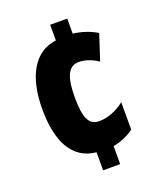

<svg xmlns="http://www.w3.org/2000/svg" viewBox="-136 -812 767 910"><g transform="rotate(-20 247.5 -357.0)"><path d="M312 -648V-724H226V-645C110 -631 54 -518 54 -361C54 -199 106 -93 226 -81V10H312V-81C348 -87 389 -104 417 -126V-264C379 -233 330 -215 290 -215C239 -215 218 -253 218 -361C218 -474 245 -512 293 -512C321 -512 358 -501 389 -479L431 -608C396 -630 350 -644 312 -648Z"/></g></svg>

Font: Noto Sans Myanmar UI ExtraCondensed Black
Style: Regular
Weight: 900
Width: 2
Designer: Monotype Design Team
Foundry: Monotype Imaging Inc.
Version: Version 2.103